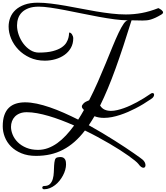

<svg xmlns="http://www.w3.org/2000/svg" viewBox="-20 -884 1212 1404"><path d="M1085 -200.7Q1090.8 -203.6 1095.7 -203.6Q1101.1 -203.6 1104 -200Q1106.9 -196.3 1106.9 -190.9Q1106.9 -184.1 1101.6 -175.5Q1096.2 -167 1085 -160.2Q1056.6 -140.6 1028.1 -123.3Q999.5 -106 969.7 -90.8Q944.3 -77.6 916 -65.4Q887.7 -53.2 858.2 -43.5Q828.6 -33.7 798.6 -27.8Q768.6 -22 740.2 -22Q701.2 -22 670.9 -34.2Q660.6 -16.6 650.1 -0.2Q639.6 16.1 629.4 31.7Q679.7 59.6 727.3 88.1Q774.9 116.7 817.1 143.3Q859.4 169.9 895.3 193.8Q931.2 217.8 958 236.3Q984.9 254.9 1001.5 267.1Q1018.1 279.3 1022 282.7Q1033.7 292.5 1038.8 303.5Q1043.9 314.5 1043.9 323.7Q1043.9 332 1040 337.4Q1036.1 342.8 1029.3 342.8Q1021 342.8 1012 336.4Q1002.9 330.1 991.7 314.5Q984.4 305.2 965.8 290Q947.3 274.9 919.9 255.4Q892.6 235.8 857.2 213.1Q821.8 190.4 780.8 166.5Q739.7 142.6 694.3 117.9Q648.9 93.3 601.1 70.3Q564.5 118.2 524.7 153.1Q484.9 188 440.9 210.9Q397 233.9 347.9 244.9Q298.8 255.9 243.2 255.9Q182.1 255.9 136.5 236.8Q90.8 217.8 60.5 187.3Q30.3 156.7 15.1 117.9Q0 79.1 0 39.6Q0 -8.3 11.7 -41.7Q23.4 -75.2 44.9 -95.9Q66.4 -116.7 96.7 -126.2Q127 -135.7 163.6 -135.7Q203.1 -135.7 249 -126Q294.9 -116.2 344.7 -99.1Q394.5 -82 447 -58.8Q499.5 -35.6 551.8 -9.3Q563 -26.4 573.2 -43.9Q583.5 -61.5 593.8 -79.6Q586.9 -85.9 582.8 -92.3Q578.6 -98.6 578.6 -105.5Q578.6 -115.2 591.1 -127.9Q603.5 -140.6 631.8 -150.9Q666 -217.8 696.3 -286.9Q726.6 -356 753.2 -420.9Q779.8 -485.8 803.2 -543.2Q826.7 -600.6 846.9 -643.3Q867.2 -686 884.5 -710.7Q901.9 -735.4 916.5 -735.4Q873.5 -735.4 818.1 -742.7Q762.7 -750 701.9 -761.2Q641.1 -772.5 578.1 -785.4Q515.1 -798.3 457 -809.6Q398.9 -820.8 348.9 -828.1Q298.8 -835.4 263.7 -835.4Q220.2 -835.4 189.9 -824.2Q159.7 -813 140.6 -794.2Q121.6 -775.4 113 -750.5Q104.5 -725.6 104.5 -698.2Q104.5 -663.6 117.2 -628.2Q129.9 -592.8 151.6 -564.2Q173.3 -535.6 202.1 -517.6Q231 -499.5 263.7 -499.5Q326.2 -499.5 366.5 -510.3Q406.7 -521 430.7 -537.4Q454.6 -553.7 465.6 -572.8Q476.6 -591.8 480.5 -608.2Q484.4 -624.5 484.6 -635.3Q484.9 -646 487.8 -646Q492.7 -646 497.8 -642.1Q502.9 -638.2 506.8 -632.1Q510.7 -626 513.2 -618.4Q515.6 -610.8 515.6 -604Q515.6 -564.5 498.3 -533.9Q481 -503.4 451.9 -482.7Q422.9 -461.9 385.3 -451.2Q347.7 -440.4 307.6 -440.4Q246.6 -440.4 197.8 -462.9Q148.9 -485.4 114.5 -521.2Q80.1 -557.1 61.5 -601.3Q43 -645.5 43 -689.5Q43 -723.6 55.2 -755.4Q67.4 -787.1 93.5 -811.3Q119.6 -835.4 159.9 -849.9Q200.2 -864.3 255.9 -864.3Q300.8 -864.3 352.1 -857.9Q403.3 -851.6 458.3 -842Q513.2 -832.5 570.1 -821.3Q627 -810.1 683.6 -800.5Q740.2 -791 795.2 -784.7Q850.1 -778.3 900.4 -778.3Q958 -778.3 1015.9 -788.8Q1073.7 -799.3 1138.2 -824.7Q1143.1 -822.3 1149.2 -818.8Q1155.3 -815.4 1160.4 -811.3Q1165.5 -807.1 1168.9 -802.5Q1172.4 -797.9 1172.4 -793Q1172.4 -785.2 1161.1 -778.3Q1136.7 -763.7 1118.2 -755.1Q1099.6 -746.6 1084 -741.7Q1068.4 -736.8 1053.7 -735.4Q1039.1 -733.9 1022.9 -733.9Q1006.3 -733.9 987.3 -734.6Q968.3 -735.4 941.9 -735.4Q880.9 -537.6 825 -382.6Q769 -227.5 711.9 -111.8L713.9 -109.4Q727.1 -89.8 746.8 -81.5Q766.6 -73.2 791.5 -73.2Q813 -73.2 837.2 -78.9Q861.3 -84.5 886 -93.3Q910.6 -102.1 935.1 -113.5Q959.5 -125 981.4 -136.7Q1007.8 -150.9 1033.2 -166.7Q1058.6 -182.6 1085 -200.7ZM258.3 211.9Q295.9 211.9 331.1 199Q366.2 186 399.2 162.4Q432.1 138.7 462.6 106Q493.2 73.2 522 33.7Q474.6 12.7 427.5 -5.1Q380.4 -22.9 335.9 -35.9Q291.5 -48.8 251 -56.2Q210.4 -63.5 175.8 -63.5Q146.5 -63.5 124.8 -54.7Q103 -45.9 88.9 -31.2Q74.7 -16.6 67.6 2.9Q60.5 22.5 60.5 43.5Q60.5 72.3 73.2 102.3Q85.9 132.3 110.8 156.7Q135.7 181.2 172.9 196.5Q210 211.9 258.3 211.9ZM302.7 476.1Q331.1 476.1 345.5 461.4Q359.9 446.8 366.2 424.3Q372.6 401.9 373.5 375.5Q374.5 349.1 375.7 325.9Q377 302.7 381.3 286.4Q385.7 270 399.4 267.1Q405.8 266.1 411.1 265.1Q416.5 264.2 421.4 264.2Q435.1 264.2 443.4 269.3Q451.7 274.4 456.1 282.2Q460.4 290 461.7 299.8Q462.9 309.6 462.9 318.4Q462.9 337.4 457 358.2Q451.2 378.9 440.4 399.2Q429.7 419.4 415 437.7Q400.4 456.1 382.6 469.7Q364.7 483.4 344.5 491.7Q324.2 500 302.7 500Q295.9 500 292.5 496.3Q289.1 492.7 289.1 487.8Q289.1 483.4 292.5 479.7Q295.9 476.1 302.7 476.1Z"/></svg>

Font: Meddon
Style: Regular
Weight: 400
Designer: Vernon Adams
Foundry: Vernon Adams
Version: Version 1.000